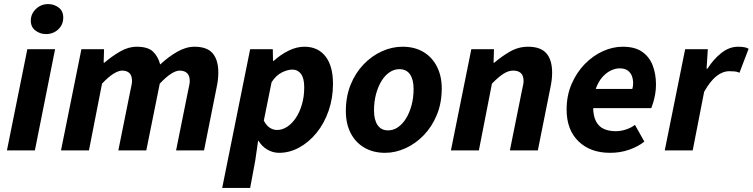

<svg xmlns="http://www.w3.org/2000/svg" viewBox="-20 -737 3689 941"><path d="M14 0 114 -496H250L151 0ZM205 -570Q177 -570 154 -587Q131 -604 131 -636Q131 -669 156 -693Q181 -717 216 -717Q245 -717 267.5 -700Q290 -683 290 -651Q290 -616 265.5 -593Q241 -570 205 -570Z M279 0 379 -496H490L488 -430H492Q528 -461 568.5 -484.5Q609 -508 650 -508Q705 -508 730 -484Q755 -460 765 -421Q806 -459 849 -483.5Q892 -508 933 -508Q995 -508 1022.5 -475.5Q1050 -443 1050 -381Q1050 -364 1048 -346.5Q1046 -329 1042 -310L980 0H843L902 -293Q905 -308 907.5 -319Q910 -330 910 -340Q910 -366 897 -378.5Q884 -391 860 -391Q843 -391 818.5 -375.5Q794 -360 763 -327L697 0H560L619 -293Q622 -308 624.5 -319Q627 -330 627 -340Q627 -366 614.5 -378.5Q602 -391 579 -391Q561 -391 536 -375.5Q511 -360 480 -327L416 0Z M1069 184 1206 -496H1317L1318 -439H1322Q1356 -470 1395 -489Q1434 -508 1472 -508Q1538 -508 1575 -461Q1612 -414 1612 -326Q1612 -256 1590.5 -194Q1569 -132 1531.5 -86Q1494 -40 1446.5 -14Q1399 12 1348 12Q1317 12 1290 -4Q1263 -20 1247 -47H1245L1231 50L1206 184ZM1338 -100Q1364 -100 1388 -116Q1412 -132 1430.5 -160Q1449 -188 1460 -226Q1471 -264 1471 -309Q1471 -354 1455 -375Q1439 -396 1413 -396Q1390 -396 1361.5 -382Q1333 -368 1311 -334L1273 -146Q1285 -122 1302 -111Q1319 -100 1338 -100Z M1867 12Q1809 12 1765.5 -13.5Q1722 -39 1698.5 -85Q1675 -131 1675 -192Q1675 -264 1698.5 -322Q1722 -380 1762 -421.5Q1802 -463 1851.5 -485.5Q1901 -508 1953 -508Q2011 -508 2054 -483Q2097 -458 2121 -411.5Q2145 -365 2145 -304Q2145 -232 2121 -174Q2097 -116 2057 -74.5Q2017 -33 1967.5 -10.5Q1918 12 1867 12ZM1882 -98Q1908 -98 1930.5 -113.5Q1953 -129 1970 -156.5Q1987 -184 1997 -221Q2007 -258 2007 -301Q2007 -347 1989.5 -372.5Q1972 -398 1937 -398Q1912 -398 1889.5 -383Q1867 -368 1850 -340.5Q1833 -313 1823 -276Q1813 -239 1813 -195Q1813 -150 1830.5 -124Q1848 -98 1882 -98Z M2190 0 2290 -496H2401L2399 -430H2403Q2439 -461 2480 -484.5Q2521 -508 2568 -508Q2630 -508 2658 -475.5Q2686 -443 2686 -381Q2686 -364 2684 -346.5Q2682 -329 2678 -310L2616 0H2479L2538 -293Q2541 -308 2543.5 -319Q2546 -330 2546 -340Q2546 -366 2533 -378.5Q2520 -391 2495 -391Q2472 -391 2447.5 -375.5Q2423 -360 2391 -327L2327 0Z M2970 12Q2873 12 2815 -44.5Q2757 -101 2757 -200Q2757 -269 2781.5 -325.5Q2806 -382 2846 -423Q2886 -464 2934.5 -486Q2983 -508 3032 -508Q3092 -508 3127.5 -483Q3163 -458 3179 -416Q3195 -374 3195 -322Q3195 -298 3191 -275.5Q3187 -253 3181.5 -235Q3176 -217 3172 -207H2859L2869 -301H3079Q3081 -308 3082 -314.5Q3083 -321 3083 -329Q3083 -349 3076.5 -365.5Q3070 -382 3055.5 -392Q3041 -402 3016 -402Q2997 -402 2975 -392Q2953 -382 2933 -360Q2913 -338 2900 -302Q2887 -266 2887 -215Q2887 -168 2901.5 -141.5Q2916 -115 2941 -104.5Q2966 -94 2998 -94Q3023 -94 3048.5 -102.5Q3074 -111 3092 -125L3138 -43Q3108 -19 3064.5 -3.5Q3021 12 2970 12Z M3238 0 3338 -496H3449L3443 -400H3447Q3476 -446 3515 -477Q3554 -508 3597 -508Q3616 -508 3628.5 -505.5Q3641 -503 3649 -498L3604 -380Q3594 -386 3580.5 -387Q3567 -388 3555 -388Q3522 -388 3491.5 -364Q3461 -340 3431 -287L3375 0Z"/></svg>

Font: Source Sans 3 ExtraLight
Style: Bold Italic
Weight: 700
Italic angle: -11°
Version: Version 3.052;hotconv 1.1.0;makeotfexe 2.6.0